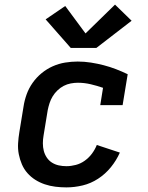

<svg xmlns="http://www.w3.org/2000/svg" viewBox="-20 -805 640 833"><path d="M268 8Q244 8 220 5Q196 2 174 -5.5Q152 -13 133 -25Q114 -37 99 -54Q84 -71 75 -92Q66 -113 61.5 -136Q57 -159 58.5 -183.5Q60 -208 64 -232L82 -342Q86 -369 95.5 -395.5Q105 -422 121.5 -445.5Q138 -469 160.5 -487.5Q183 -506 209 -517.5Q235 -529 262.5 -533.5Q290 -538 317 -538Q346 -538 374.5 -533.5Q403 -529 430 -522Q457 -515 483 -505Q509 -495 534 -483L512 -349H415L427 -424Q401 -433 373.5 -439.5Q346 -446 318 -446Q303 -446 287 -443Q271 -440 256.5 -432.5Q242 -425 229.5 -413Q217 -401 208.5 -387Q200 -373 195 -357.5Q190 -342 187 -327L169 -217Q166 -200 166 -183Q166 -166 170 -150.5Q174 -135 183 -121.5Q192 -108 205.5 -99.5Q219 -91 235 -87.5Q251 -84 268 -84Q288 -84 309 -89.5Q330 -95 348 -108Q366 -121 379 -138.5Q392 -156 400 -176L500 -143Q485 -109 461 -79.5Q437 -50 405.5 -29.5Q374 -9 338.5 -0.5Q303 8 268 8ZM287 -597 178 -721 263 -779 351 -660 479 -785 551 -715 398 -597Z"/></svg>

Font: Iosevka Curly Slab SmBdEx
Style: Italic
Weight: 600
Width: 7
Italic angle: -9°
Monospace: yes
Designer: Belleve Invis
Foundry: Belleve Invis
Version: Version 11.1.0; ttfautohint (v1.8.3)